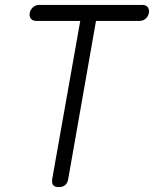

<svg xmlns="http://www.w3.org/2000/svg" viewBox="-20 -750 640 780"><path d="M306 -665H128Q113 -665 105.5 -674Q98 -683 101 -698Q104 -712 114.5 -721Q125 -730 139 -730H559Q573 -730 580 -721Q587 -712 585 -698Q582 -683 571.5 -674Q561 -665 546 -665H370L257 -22Q254 -6 244.5 2Q235 10 219 10Q202 10 196 2Q190 -6 192 -22Z"/></svg>

Font: Maple Mono NL ExtraLight
Style: Italic
Weight: 275
Italic angle: -10°
Monospace: yes
Designer: subframe7536
Version: Version 7.000